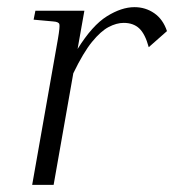

<svg xmlns="http://www.w3.org/2000/svg" viewBox="-20 -517 487 537"><path d="M326 -453Q306 -453 284 -441.5Q262 -430 237.5 -400Q213 -370 185 -312L130 0H70L142 -408Q148 -443 146 -449.5Q144 -456 129 -457L74 -462L79 -487H216L197 -380Q238 -446 279 -471.5Q320 -497 356 -497Q387 -497 411.5 -480Q436 -463 447 -430L396 -385Q386 -422 369.5 -437.5Q353 -453 326 -453Z"/></svg>

Font: Inria Serif Light
Style: Italic
Weight: 300
Italic angle: -10°
Designer: Black Foundry Team
Foundry: Black Foundry
Version: Version 1.000; ttfautohint (v1.8.3)